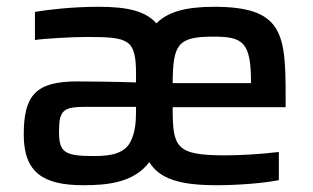

<svg xmlns="http://www.w3.org/2000/svg" viewBox="-20 -538 923 566"><path d="M226 8C292 8 374 2 420 -60C451 -11 508 8 619 8C682 8 758 2 802 -7V-90C755 -84 688 -80 644 -80C497 -80 489 -104 489 -222H822V-255C822 -439 814 -518 611 -518C528 -518 474 -503 441 -469C411 -504 359 -518 272 -518C194 -518 126 -510 83 -503V-420C106 -424 191 -429 235 -429C360 -429 381 -423 381 -319V-295C323 -297 242 -298 208 -298C85 -298 50 -257 50 -141C50 -28 109 8 226 8ZM720 -293H489C490 -407 503 -430 609 -430C697 -430 720 -414 720 -293ZM257 -78C169 -78 154 -89 154 -151C154 -215 168 -223 235 -223H381V-208C381 -173 377 -147 367 -125C350 -86 310 -78 257 -78Z"/></svg>

Font: Saira UNSAM Medium
Style: Regular
Weight: 500
Designer: Hector Gatti with collaboration of the Omnibus-Type team
Foundry: Omnibus-Type
Version: Version 0.072;PS 000.072;hotconv 1.0.88;makeotf.lib2.5.64775